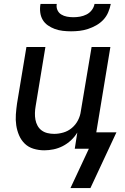

<svg xmlns="http://www.w3.org/2000/svg" viewBox="-20 -760 640 981"><path d="M343 -600Q322 -600 300.5 -602.5Q279 -605 260 -612Q241 -619 224.5 -630.5Q208 -642 198 -659Q188 -676 185.5 -697.5Q183 -719 187 -740H270Q267 -723 273.5 -708.5Q280 -694 293 -686Q306 -678 322 -675Q338 -672 355 -672Q372 -672 389 -675Q406 -678 422 -686Q438 -694 449 -708.5Q460 -723 463 -740H546Q542 -719 533 -697.5Q524 -676 508 -659Q492 -642 471.5 -630.5Q451 -619 429.5 -612Q408 -605 386.5 -602.5Q365 -600 343 -600ZM442 201H340L434 0H362L375 -83Q362 -61 342.5 -43Q323 -25 300.5 -13.5Q278 -2 254 3Q230 8 206 8Q178 8 151.5 0Q125 -8 106.5 -26Q88 -44 77.5 -68.5Q67 -93 63 -120Q59 -147 61 -175Q63 -203 67 -231L115 -520H212L162 -217Q159 -200 158.5 -182.5Q158 -165 161 -148.5Q164 -132 172 -117.5Q180 -103 193 -93.5Q206 -84 222.5 -80Q239 -76 257 -76Q280 -76 304 -83Q328 -90 347.5 -106.5Q367 -123 378.5 -145.5Q390 -168 393 -192L448 -520H544L472 -84H575Z"/></svg>

Font: Iosevka SS04 Medium Extended
Style: Italic
Weight: 500
Width: 7
Italic angle: -9°
Monospace: yes
Designer: Belleve Invis
Foundry: Belleve Invis
Version: Version 19.0.0; ttfautohint (v1.8.4)